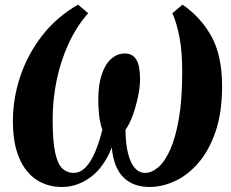

<svg xmlns="http://www.w3.org/2000/svg" viewBox="-20 -772 968 804"><path d="M239.5 11Q179 11 132.8 -19.2Q86.5 -49.5 60.2 -111Q34 -172.5 34 -265.5Q34 -361 65.5 -454Q97 -547 158 -624.8Q219 -702.5 307 -752.5L349 -716.5Q300 -660.5 267 -588.8Q234 -517 217.2 -436.2Q200.5 -355.5 200.5 -270.5Q200.5 -180 211.2 -131.8Q222 -83.5 241.8 -65.8Q261.5 -48 288 -48Q316 -48 338.5 -71.2Q361 -94.5 378.2 -135.2Q395.5 -176 408.5 -228.5Q398.5 -258.5 395 -290Q391.5 -321.5 391.5 -354.5Q391.5 -417 406 -460.2Q420.5 -503.5 445.8 -525.8Q471 -548 503 -548Q535.5 -548 551 -522Q566.5 -496 566.5 -441.5Q566.5 -409 558.2 -368.8Q550 -328.5 536.5 -290.8Q523 -253 505.5 -228.5Q506 -170 516 -130Q526 -90 544.2 -69Q562.5 -48 587.5 -48Q614.5 -48 642 -71Q669.5 -94 692.2 -144.2Q715 -194.5 729 -274.8Q743 -355 743 -470Q743 -558 731.5 -616.8Q720 -675.5 702 -717L744.5 -752.5Q822 -699 866 -618.5Q910 -538 910 -410.5Q910 -300.5 882.5 -220.5Q855 -140.5 810.2 -89.2Q765.5 -38 712.2 -13.5Q659 11 606 11Q537 11 496.2 -30Q455.5 -71 448 -154.5Q415.5 -71.5 359.5 -30.2Q303.5 11 239.5 11Z"/></svg>

Font: Merriweather 20pt ExtraBold
Style: Italic
Weight: 800
Italic angle: -7.8°
Version: Version 2.101